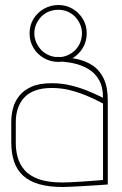

<svg xmlns="http://www.w3.org/2000/svg" viewBox="-20 -736 485 766"><path d="M213 -716Q182 -716 155.5 -701Q129 -686 113.5 -660.5Q98 -635 98 -603Q98 -571 113.5 -545Q129 -519 155.5 -504Q182 -489 213 -489Q244 -489 269.5 -504Q295 -519 310.5 -545Q326 -571 326 -603Q326 -635 310.5 -660.5Q295 -686 269.5 -701Q244 -716 213 -716ZM213 -697Q251 -697 279 -670Q307 -640 307 -603Q307 -584 300 -566.5Q293 -549 279 -535Q265 -522 248.5 -515Q232 -508 213 -508Q194 -508 177 -515Q160 -522 147 -534Q134 -547 125.5 -565Q117 -583 117 -603Q117 -623 124.5 -639.5Q132 -656 145 -670Q159 -684 176.5 -690.5Q194 -697 213 -697ZM391 -346Q361 -361 327.5 -374.5Q294 -388 259 -396Q224 -404 187 -404Q136 -404 104.5 -389.5Q73 -375 55.5 -352Q38 -329 31.5 -302.5Q25 -276 25 -252V-169Q25 -124 36.5 -90.5Q48 -57 73 -34.5Q98 -12 137 -1Q176 10 230 10Q241 10 263 9Q285 8 310.5 6.5Q336 5 359 3.5Q382 2 396.5 1Q411 0 410 0V-336Q410 -389 393.5 -423Q377 -457 348.5 -475.5Q320 -494 282 -501.5Q244 -509 202 -509L201 -491Q237 -491 271 -484Q305 -477 332 -461Q359 -445 375 -417Q391 -389 391 -346ZM391 -323V-18Q392 -18 380 -17Q368 -16 348.5 -14.5Q329 -13 306.5 -11.5Q284 -10 263.5 -9Q243 -8 230 -8Q171 -8 134 -21.5Q97 -35 77.5 -58Q58 -81 50.5 -108.5Q43 -136 43 -163V-250Q43 -278 51 -302.5Q59 -327 75.5 -345.5Q92 -364 119.5 -374.5Q147 -385 186 -385Q223 -385 256 -377Q289 -369 322.5 -355.5Q356 -342 391 -323Z"/></svg>

Font: Advent Pro Thin
Style: Regular
Weight: 250
Version: Version 3.000